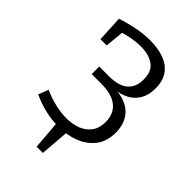

<svg xmlns="http://www.w3.org/2000/svg" viewBox="-256 -811 1091 1091"><g transform="rotate(45 289.5 -265.0)"><path d="M254.3 177 239.3 -9.3 319.3 -10 304.3 177ZM50.3 -39.7 74 -100Q119.3 -79.7 167.2 -68.2Q215 -56.7 258.7 -56.7Q307.7 -56.7 346.8 -71.8Q386 -87 409.5 -119.2Q433 -151.3 433 -200Q433 -239 416 -269.7Q399 -300.3 361 -318.2Q323 -336 259.7 -336H183.7V-396.7H260Q339.3 -396.7 377 -429.2Q414.7 -461.7 414.7 -522.7Q414.7 -589.3 374.5 -617.2Q334.3 -645 269.7 -645Q238.7 -645 202.2 -638.7Q165.7 -632.3 128 -621L141 -634.3L128.7 -511.3H78.7L71 -668Q127.3 -686.7 181.3 -696.8Q235.3 -707 284.3 -707Q347 -707 395.2 -689.5Q443.3 -672 470.8 -634Q498.3 -596 498.3 -534.7Q498.3 -485 478.7 -448.7Q459 -412.3 421.5 -391.3Q384 -370.3 329.7 -366L329.3 -373Q426.3 -367 471.3 -320.5Q516.3 -274 516.3 -198.3Q516.3 -127.7 481.3 -82Q446.3 -36.3 388.3 -13.5Q330.3 9.3 261 9.3Q209.3 9.3 155.2 -3.2Q101 -15.7 50.3 -39.7Z"/></g></svg>

Font: Bitter Thin
Style: Regular
Weight: 100
Designer: Sol Matas, and Bitter project Authors
Foundry: Sol Matas
Version: Version 2.002